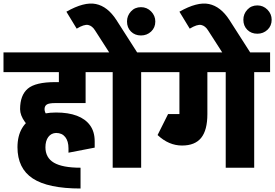

<svg xmlns="http://www.w3.org/2000/svg" viewBox="-45 -960 1575 1099"><path d="M416 119Q230 119 142.5 61.5Q55 4 55 -118H215Q215 -57 264 -28.5Q313 0 416 0ZM-25 -547V-660H560V-547ZM55 -116Q55 -182 81.5 -226.5Q108 -271 157.5 -293.5Q207 -316 276 -316V-199Q248 -198 231.5 -176Q215 -154 215 -116ZM176 -188Q126 -223 98 -261.5Q70 -300 70 -335H210Q210 -314 229 -295Q248 -276 273 -262ZM70 -335Q70 -415 114 -452.5Q158 -490 272 -490V-370Q235 -370 222.5 -361.5Q210 -353 210 -335ZM271 -370V-490H445V-370ZM292 -490V-660H445V-490ZM497 -115 347 -86V-111L497 -151ZM347 -111Q347 -152 328.5 -175.5Q310 -199 276 -199V-316Q346 -316 395 -297.5Q444 -279 470.5 -242.5Q497 -206 497 -151Z M600 0V-645H763V0ZM510 -547V-660H854V-547ZM580 -660 499 -786 621 -846 740 -660ZM499 -786Q483 -812 460 -817Q437 -822 394 -796L335 -893Q437 -951 504 -937Q571 -923 621 -846ZM762 -757Q727 -757 704.5 -779.5Q682 -802 682 -837Q682 -870 704.5 -894.5Q727 -919 762 -919Q796 -919 820 -894.5Q844 -870 844 -837Q844 -802 820 -779.5Q796 -757 762 -757Z M804 -547V-660H1197V-547ZM982 -306V-630H1142V-306ZM997 -127V-267Q1020 -267 1032.5 -275.5Q1045 -284 1045 -307H1142Q1142 -215 1106.5 -171Q1071 -127 997 -127ZM857 -187 917 -297Q966 -267 997 -267V-127Q921 -127 857 -187ZM857 -187 917 -307H1069V-187ZM1247 0V-645H1410V0ZM1157 -547V-660H1501V-547Z M1227 -660 1146 -786 1268 -846 1387 -660ZM1146 -786Q1130 -812 1107 -817Q1084 -822 1041 -796L982 -893Q1084 -951 1151 -937Q1218 -923 1268 -846ZM1428 -767Q1393 -767 1370.5 -789.5Q1348 -812 1348 -847Q1348 -880 1370.5 -904.5Q1393 -929 1428 -929Q1462 -929 1486 -904.5Q1510 -880 1510 -847Q1510 -812 1486 -789.5Q1462 -767 1428 -767Z"/></svg>

Font: Akshar Light
Style: Regular
Weight: 300
Designer: Tall Chai
Foundry: Tall Chai
Version: Version 1.100